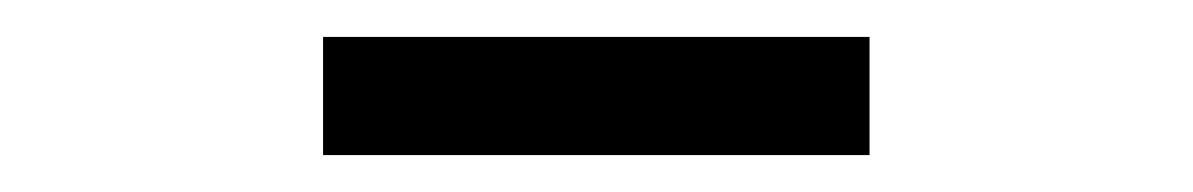

<svg xmlns="http://www.w3.org/2000/svg" viewBox="-20 -755 646 104"><path d="M155 -671H451V-735H155Z"/></svg>

Font: Noto Sans JP
Style: Regular
Weight: 400
Designer: Ryoko NISHIZUKA  (kana, bopomofo & ideographs); Paul D. Hunt (Latin, Greek & Cyrillic); Sandoll Communications , Soo-you
Foundry: Adobe
Version: Version 2.002;hotconv 1.0.116;makeotfexe 2.5.65601